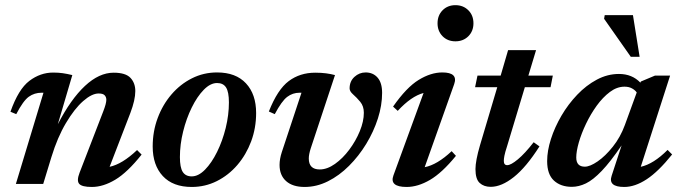

<svg xmlns="http://www.w3.org/2000/svg" viewBox="-20 -730 2699 762"><path d="M44.5 -277 21.5 -286.5Q53 -376 96.5 -409Q140 -442 191 -442Q212 -442 229.2 -439.5Q246.5 -437 267 -432L209.5 -237Q261 -336.5 317.2 -389Q373.5 -441.5 431 -441.5Q478.5 -441.5 497.8 -421Q517 -400.5 517 -368.5Q517 -333.5 497.5 -282L415 -68Q465 -78.5 524 -134.5L542 -116.5Q486 -46 437.8 -17Q389.5 12 344.5 12Q305 12 294.2 -0.5Q283.5 -13 296 -45L390 -288.5Q402 -319.5 402 -334Q402 -345 395.2 -352Q388.5 -359 371.5 -359Q344.5 -359 310 -328.8Q275.5 -298.5 241.8 -241.8Q208 -185 184 -106.5L151.5 0H43L152.5 -362H145Q116.5 -362 94.2 -346Q72 -330 44.5 -277Z M841.5 -442.5Q916 -442.5 956.2 -399.2Q996.5 -356 996.5 -281.5Q996.5 -222 976.8 -169Q957 -116 922 -75.2Q887 -34.5 840.5 -11.2Q794 12 741 12Q666.5 12 626.2 -31.2Q586 -74.5 586 -148.5Q586 -208.5 605.8 -261.5Q625.5 -314.5 660.5 -355.2Q695.5 -396 741.8 -419.2Q788 -442.5 841.5 -442.5ZM741 -30Q767.5 -30 793.8 -56.8Q820 -83.5 841.5 -127Q863 -170.5 875.8 -222.2Q888.5 -274 888.5 -323.5Q888.5 -365 877.2 -382.8Q866 -400.5 841.5 -400.5Q815 -400.5 788.8 -373.8Q762.5 -347 741 -303.2Q719.5 -259.5 706.8 -208Q694 -156.5 694 -106.5Q694 -65.5 705.2 -47.8Q716.5 -30 741 -30Z M1496.5 -361.5Q1496.5 -312 1479.8 -259.8Q1463 -207.5 1433.5 -159Q1404 -110.5 1365.2 -71.8Q1326.5 -33 1281.5 -10.5Q1236.5 12 1189 12Q1141.5 12 1115.5 -11.2Q1089.5 -34.5 1089.5 -75.5Q1089.5 -99 1098.5 -126.5L1176.5 -362H1169Q1141.5 -362 1119.8 -345.5Q1098 -329 1070.5 -277L1047 -287.5Q1081.5 -375 1126 -408.2Q1170.5 -441.5 1231 -441.5Q1255 -441.5 1274 -439Q1293 -436.5 1309.5 -432L1213.5 -142Q1205.5 -117.5 1205.5 -101Q1205.5 -57.5 1249 -57.5Q1278.5 -57.5 1309.5 -79.5Q1340.5 -101.5 1366.2 -136Q1392 -170.5 1408 -209.5Q1424 -248.5 1424 -282.5Q1424 -308.5 1409.8 -325.8Q1395.5 -343 1381.5 -355.2Q1367.5 -367.5 1367.5 -379Q1367.5 -407.5 1386.8 -425Q1406 -442.5 1431 -442.5Q1460.5 -442.5 1478.5 -422Q1496.5 -401.5 1496.5 -361.5Z M1716.5 -637.5Q1716.5 -669 1736.5 -689.2Q1756.5 -709.5 1787.5 -709.5Q1818.5 -709.5 1838.8 -689.2Q1859 -669 1859 -637.5Q1859 -606.5 1838.8 -586.2Q1818.5 -566 1787.5 -566Q1756.5 -566 1736.5 -586.2Q1716.5 -606.5 1716.5 -637.5ZM1541.5 -34 1661 -361Q1612 -348 1558.5 -290L1540 -307Q1593.5 -383.5 1641.8 -413Q1690 -442.5 1735.5 -442.5Q1799 -442.5 1782.5 -396L1665.5 -66.5Q1715 -76 1772.5 -130L1789.5 -111.5Q1734.5 -44 1686.5 -16Q1638.5 12 1594 12Q1524.5 12 1541.5 -34Z M1993 -151.5Q1984 -124 1981.8 -111.5Q1979.5 -99 1979.5 -91.5Q1979.5 -74.5 1993 -74.5Q2007.5 -74.5 2035.2 -97.5Q2063 -120.5 2098 -165.5L2121 -149Q2068.5 -66.5 2019.5 -27.5Q1970.5 11.5 1927.5 11.5Q1900.5 11.5 1883.8 -3.8Q1867 -19 1867 -59Q1867 -75 1871.5 -99Q1876 -123 1885 -153.5L1953.5 -384H1865.5L1875 -430H1967L1996.5 -531H2107.5L2077 -430H2174L2165 -384H2063Z M2407.5 -32.5 2447 -153Q2402.5 -87.5 2368.2 -51.8Q2334 -16 2305.5 -2.2Q2277 11.5 2249.5 11.5Q2205.5 11.5 2178.5 -13.2Q2151.5 -38 2151.5 -90.5Q2151.5 -131.5 2166.5 -178.2Q2181.5 -225 2208.2 -270.8Q2235 -316.5 2270.8 -354Q2306.5 -391.5 2348.8 -414Q2391 -436.5 2436.5 -436.5Q2488.5 -436.5 2521.5 -402L2523.5 -406.5L2579.5 -430H2639.5L2523 -68Q2573.5 -79 2629.5 -135L2647.5 -117Q2593 -49 2546.5 -18.5Q2500 12 2457.5 12Q2392.5 12 2407.5 -32.5ZM2267 -105Q2267 -68.5 2301 -68.5Q2321.5 -68.5 2352 -89.5Q2382.5 -110.5 2412.2 -147.8Q2442 -185 2460 -234L2507 -363Q2500.5 -372.5 2488.2 -379.2Q2476 -386 2458.5 -386Q2428.5 -386 2400.5 -365Q2372.5 -344 2348.2 -310.5Q2324 -277 2305.8 -238.8Q2287.5 -200.5 2277.2 -164.8Q2267 -129 2267 -105ZM2518.5 -504.5H2483.5L2377.5 -655.5L2380 -670H2492Z"/></svg>

Font: Newsreader Text SemiBold
Style: Italic
Weight: 600
Italic angle: -17°
Designer: Hugues Gentile
Foundry: Production Type
Version: Version 1.001